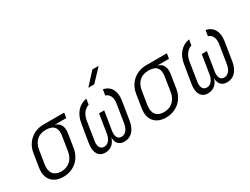

<svg xmlns="http://www.w3.org/2000/svg" viewBox="-65 -1359 2531 1943"><g transform="rotate(-30 1200.0 -387.5)"><path d="M253 10C375 10 468 -70 487 -194L512 -352C524 -426 494 -478 436 -491H574L583 -550H342C221 -550 128 -470 109 -352L84 -194C64 -70 131 10 253 10ZM262 -48C177 -48 135 -103 150 -194L175 -352C190 -443 247 -492 332 -492C429 -492 461 -443 446 -352L421 -194C407 -103 348 -48 262 -48Z M920 -645H989L1122 -785H1048ZM742 10C806 10 852 -28 871 -94C869 -30 904 10 966 10C1046 10 1100 -48 1116 -151L1150 -365C1167 -469 1124 -543 1040 -558L1029 -492C1075 -479 1098 -431 1088 -368L1053 -149C1043 -86 1008 -47 964 -47C920 -47 900 -86 910 -149L945 -367H885L850 -149C840 -86 806 -47 762 -47C717 -47 696 -86 706 -149L741 -368C751 -432 789 -481 837 -494L848 -560C756 -545 694 -473 678 -365L643 -151C628 -52 665 10 742 10Z M1453 10C1575 10 1668 -70 1687 -194L1712 -352C1724 -426 1694 -478 1636 -491H1774L1783 -550H1542C1421 -550 1328 -470 1309 -352L1284 -194C1264 -70 1331 10 1453 10ZM1462 -48C1377 -48 1335 -103 1350 -194L1375 -352C1390 -443 1447 -492 1532 -492C1629 -492 1661 -443 1646 -352L1621 -194C1607 -103 1548 -48 1462 -48Z M1942 10C2006 10 2052 -28 2071 -94C2069 -30 2104 10 2166 10C2246 10 2300 -48 2316 -151L2350 -365C2367 -469 2324 -543 2240 -558L2229 -492C2275 -479 2298 -431 2288 -368L2253 -149C2243 -86 2208 -47 2164 -47C2120 -47 2100 -86 2110 -149L2145 -367H2085L2050 -149C2040 -86 2006 -47 1962 -47C1917 -47 1896 -86 1906 -149L1941 -368C1951 -432 1989 -481 2037 -494L2048 -560C1956 -545 1894 -473 1878 -365L1843 -151C1828 -52 1865 10 1942 10Z"/></g></svg>

Font: JetBrains Mono ExtraLight
Style: Italic
Weight: 240
Italic angle: -9°
Monospace: yes
Designer: Philipp Nurullin, Konstantin Bulenkov
Foundry: JetBrains
Version: Version 2.305